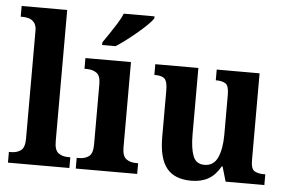

<svg xmlns="http://www.w3.org/2000/svg" viewBox="-53 -842 1390 928"><g transform="rotate(5 642.0 -378.0)"><path d="M16 0V-52H27Q55 -52 74 -66Q93 -80 93 -123V-647Q93 -673 81.5 -686.5Q70 -700 55 -704Q40 -708 27 -708H16V-760H237V-123Q237 -80 256 -66Q275 -52 303 -52H314V0Z M345 0V-52H357Q385 -52 404 -66Q423 -80 423 -123V-417Q423 -457 404 -470.5Q385 -484 357 -484H345V-536H566V-123Q566 -80 585 -66Q604 -52 632 -52H643V0ZM420 -619Q434 -639 451.5 -665Q469 -691 485.5 -717.5Q502 -744 511 -766H660V-756Q652 -743 632 -723.5Q612 -704 586 -682Q560 -660 533.5 -640Q507 -620 485 -606H420Z M906 10Q824 10 786 -38Q748 -86 748 -188V-414Q748 -457 734.5 -470.5Q721 -484 688 -484H684V-536H893V-213Q893 -146 907.5 -109Q922 -72 963 -72Q1007 -72 1026.5 -114Q1046 -156 1046 -226V-419Q1046 -463 1029.5 -473.5Q1013 -484 986 -484H982V-536H1190V-115Q1190 -72 1207.5 -62Q1225 -52 1252 -52H1260V0H1072L1051 -72H1047Q1023 -29 988.5 -9.5Q954 10 906 10Z"/></g></svg>

Font: Noto Serif Sinhala SemiCondensed
Style: Bold
Weight: 700
Width: 4
Designer: Jelle Bosma - Monotype Design Team
Foundry: Monotype Imaging Inc.
Version: Version 2.007; ttfautohint (v1.8.4.7-5d5b)